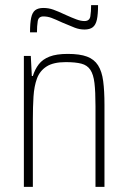

<svg xmlns="http://www.w3.org/2000/svg" viewBox="-20 -728 498 748"><path d="M73 0V-510H100L104 -432H108Q116 -458 131 -477.5Q146 -497 173 -507.5Q200 -518 244 -518Q291 -518 319 -507.5Q347 -497 362 -473.5Q377 -450 382 -412Q387 -374 387 -320V0H352V-315Q352 -371 348 -404.5Q344 -438 332 -456Q320 -474 297 -480Q274 -486 236 -486Q188 -486 161.5 -469Q135 -452 124 -422Q113 -392 110.5 -351.5Q108 -311 108 -264V0ZM97 -602Q97 -638 101.5 -659Q106 -680 117.5 -688.5Q129 -697 149 -697Q169 -697 187.5 -690.5Q206 -684 238 -669Q260 -659 277.5 -652.5Q295 -646 309 -646Q329 -646 332 -664.5Q335 -683 335 -708H362Q362 -672 357.5 -651.5Q353 -631 341.5 -622Q330 -613 309 -613Q290 -613 271.5 -620Q253 -627 223 -640Q195 -653 180 -658.5Q165 -664 149 -664Q130 -664 127 -645.5Q124 -627 124 -602Z"/></svg>

Font: Saira Thin Condensed
Style: Regular
Weight: 100
Width: 3
Version: Version 1.101